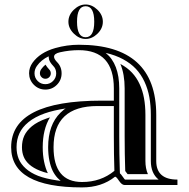

<svg xmlns="http://www.w3.org/2000/svg" viewBox="-20 -818 834 849"><path d="M483.4 -349.1H411.1Q216.8 -349.1 216.8 -167Q216.8 -13.2 342.8 -13.2Q426 -13.2 485.8 -62.5Q483.4 -135.3 483.4 -215.1ZM108.6 -493.9Q108.6 -519 123.8 -540.5Q156.5 -586.2 224.6 -605.5Q276.6 -620.1 328.6 -620.1Q670.9 -620.1 670.9 -309.6V-106Q670.9 -23.9 764.6 -23.9V0H530.3Q518.6 0 505.6 -19.5Q492.7 -39.1 488 -36.1Q429 10.7 342.8 10.7Q29.3 10.7 29.3 -167Q29.3 -373 430.7 -373H483.4V-426.8Q483.4 -596.2 328.6 -596.2Q287.1 -596.2 245.6 -586.9Q219 -581.1 219 -567.1Q219 -557.6 231.4 -544.4Q252.4 -523.9 252.4 -493.7Q252.4 -463.9 231.4 -442.9Q210.4 -421.9 180.7 -421.9Q150.9 -421.9 129.9 -442.9Q108.9 -463.9 108.6 -493.9ZM132.6 -493.9Q132.6 -473.9 146.7 -459.7Q160.6 -445.8 180.5 -445.8Q200.4 -445.8 214.5 -459.8Q228.5 -473.9 228.5 -493.7Q228.5 -513.9 214.4 -527.6Q201.4 -541.3 197.3 -553.7Q197 -554.7 196.7 -556.6Q196.3 -558.6 195.9 -561.8Q195.6 -564.9 195.1 -567.1V-569.1Q161.9 -553 143.3 -526.6Q132.6 -511.5 132.6 -493.9ZM248.3 -18.1Q241.2 -23.9 234.4 -31.2Q221.7 -44.9 212.8 -63Q203.9 -81.1 198.4 -107.8Q192.9 -134.5 192.9 -167Q192.9 -266.6 247.6 -319.8Q266.1 -337.6 271.5 -338.6Q215.8 -330.1 177.2 -316.4Q133.8 -300.8 106 -278.1Q78.1 -255.4 65.7 -228Q53.2 -200.7 53.2 -167Q53.2 -138.7 62.7 -115.5Q72.3 -92.3 93.8 -73Q115.2 -53.7 148.4 -40.5Q181.6 -27.8 230.7 -20.5ZM515.1 -46.9Q519 -42.5 525.6 -32.7Q530 -26.1 532.7 -23.9H681.4Q647 -51.5 647 -106V-309.6Q647 -352.3 640.4 -388.4Q633.8 -424.6 618.9 -456.7Q604 -488.8 581.1 -513.3Q558.1 -537.8 524.4 -556Q490.7 -574.2 447.3 -584.2Q507.3 -535.6 507.3 -426.8V-215.1Q507.3 -136 509.8 -63.2L510.3 -51.5ZM156.5 -494.1Q156.5 -504.2 162.8 -512.7Q170.4 -523.4 181.2 -532.2Q187.5 -521.5 197.3 -511Q204.6 -503.9 204.6 -493.7Q204.6 -483.6 197.6 -476.7Q190.7 -469.7 180.7 -469.7Q170.7 -469.7 163.8 -476.8Q156.5 -483.9 156.5 -494.1ZM200.9 -299.1Q168.9 -245.8 168.9 -167Q168.9 -132.1 175 -103Q181.2 -73.2 191.4 -52.5V-52.2Q172.4 -56.9 157.2 -63Q127.9 -74.5 109.6 -90.8Q92.3 -106.4 85 -124.5Q77.1 -143.3 77.1 -167Q77.1 -195.6 87.4 -218Q97.7 -240.2 121.1 -259.8Q145.8 -280 185.5 -293.9Q192.9 -296.6 200.9 -299.1ZM544.2 -47.9Q537.8 -56.9 533.7 -61.8V-64.2Q531.2 -136.5 531.2 -215.1V-426.8Q531.2 -490 512.2 -535.4L512.9 -534.9Q543.2 -518.6 563.6 -496.8Q584 -475.1 597.2 -446.5Q610.8 -417.2 616.7 -384.3Q623 -350.3 623 -309.6V-106Q623 -73.2 634 -47.9ZM282.5 -721.9Q282.5 -751.7 306.4 -774.9Q330.3 -798.1 358.6 -798.1Q387 -798.1 410.9 -774.9Q434.8 -751.7 434.8 -721.9Q434.8 -692.1 410.9 -668.9Q387 -645.8 358.6 -645.8Q330.3 -645.8 306.4 -669.4Q282.5 -693.1 282.5 -721.9ZM396.7 -721.9Q396.7 -790.5 358.6 -790.5Q320.6 -790.5 320.6 -721.9Q320.6 -653.3 358.6 -653.3Q396.7 -653.3 396.7 -721.9Z"/></svg>

Font: itsadzokeS01
Style: Regular
Weight: 600
Width: 6
Version: Version 0.46